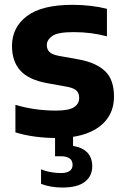

<svg xmlns="http://www.w3.org/2000/svg" viewBox="-20 -576 529 816"><path d="M220 10.5Q173 10.5 128.5 4.5Q84 -1.5 45.5 -13.5V-130.5Q127 -106 218 -106Q272 -106 294.2 -120.2Q316.5 -134.5 316.5 -160Q316.5 -180 305.2 -190.8Q294 -201.5 267 -207L178 -223Q101 -237.5 66 -276.5Q31 -315.5 31 -381Q31 -459.5 94.2 -507.5Q157.5 -555.5 288.5 -555.5Q328.5 -555.5 366.2 -551Q404 -546.5 434.5 -538.5V-421.5Q368.5 -439.5 293 -439.5Q225 -439.5 202 -423Q179 -406.5 179 -384.5Q179 -366.5 189.8 -355.5Q200.5 -344.5 228 -339L317 -323Q390 -309 427.2 -273Q464.5 -237 464.5 -165.5Q464.5 -83.5 400.8 -36.5Q337 10.5 220 10.5ZM245 221Q195 221 154.5 205.5V143.5Q174.5 152 197.2 155.8Q220 159.5 238 159.5Q288.5 159.5 288.5 124.5Q288.5 88 237 88H214V-10H290.5V44Q372 58 372 131Q372 172.5 340.5 196.8Q309 221 245 221Z"/></svg>

Font: Encode Sans
Style: Bold
Weight: 700
Designer: Multiple Designers
Foundry: Impallari Type
Version: Version 3.002; ttfautohint (v1.8.3) -l 8 -r 50 -G 200 -x 14 